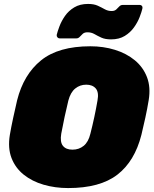

<svg xmlns="http://www.w3.org/2000/svg" viewBox="-20 -945 782 975"><path d="M326 10Q260 10 201.5 -7Q143 -24 100.5 -58Q58 -92 38.5 -142.5Q19 -193 30 -260Q37 -301 47 -347Q57 -393 67 -436Q100 -567 188.5 -638.5Q277 -710 439 -710Q505 -710 563.5 -692Q622 -674 664.5 -639Q707 -604 726.5 -553Q746 -502 735 -436Q728 -393 718 -347Q708 -301 698 -260Q664 -126 576 -58Q488 10 326 10ZM348 -185Q381 -185 405 -204.5Q429 -224 439 -266Q450 -309 459 -351Q468 -393 475 -434Q483 -476 466.5 -495.5Q450 -515 418 -515Q386 -515 362 -495.5Q338 -476 327 -434Q317 -393 308 -351Q299 -309 291 -266Q284 -224 299.5 -204.5Q315 -185 348 -185ZM544 -745Q514 -745 494.5 -754Q475 -763 459.5 -772Q444 -781 424 -781Q409 -781 400.5 -773.5Q392 -766 385 -758Q378 -750 367 -750H283Q276 -750 271.5 -755.5Q267 -761 268 -768Q272 -785 282 -811.5Q292 -838 310 -864Q328 -890 357 -907.5Q386 -925 427 -925Q457 -925 476.5 -916Q496 -907 512 -898Q528 -889 547 -889Q562 -889 570.5 -897Q579 -905 586 -912.5Q593 -920 604 -920H688Q697 -920 701 -914.5Q705 -909 703 -901Q699 -884 689 -858Q679 -832 660.5 -806Q642 -780 613.5 -762.5Q585 -745 544 -745Z"/></svg>

Font: Rubik Light Black
Style: Italic
Weight: 900
Italic angle: -12°
Version: Version 2.104